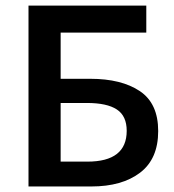

<svg xmlns="http://www.w3.org/2000/svg" viewBox="-20 -674 630 694"><path d="M199.2 -89.8H295.9Q438 -89.8 438 -201.2Q438 -254.9 402.3 -278.3Q366.7 -301.8 293.9 -301.8H199.2ZM83 0V-653.8H508.8V-556.2H199.2V-389.2H306.2Q418.9 -389.2 485.4 -344.7Q551.8 -300.3 551.8 -200.2Q551.8 -99.6 486.3 -49.8Q420.9 0 310.1 0Z"/></svg>

Font: SourceSansPro-Semibold
Style: Regular
Weight: 600
Designer: Paul D. Hunt
Foundry: Adobe Systems Incorporated
Version: Version 2.020;PS 2.0;hotconv 1.0.86;makeotf.lib2.5.63406